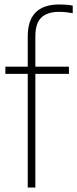

<svg xmlns="http://www.w3.org/2000/svg" viewBox="-20 -838 345 858"><path d="M104 0V-508H4V-540H104V-676Q104 -818 245 -818Q258 -818 274 -817Q290 -816 305 -813V-779Q289.5 -782 275.2 -783.5Q261 -785 243 -785Q192 -785 165 -759.8Q138 -734.5 138 -675V-540H288V-508H138V0Z"/></svg>

Font: Encode Sans Condensed Thin
Style: Regular
Weight: 100
Width: 3
Designer: Multiple Designers
Foundry: Impallari Type
Version: Version 3.000; ttfautohint (v1.8.3) -l 8 -r 50 -G 200 -x 14 